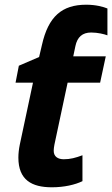

<svg xmlns="http://www.w3.org/2000/svg" viewBox="-20 -785 476 815"><path d="M120 -434 64 -171C60 -151 58 -133 58 -116C58 -21 115 10 200 10C253 10 299 -1 330 -16V-126C301 -115 278 -109 251 -109C226 -109 208 -120 208 -145C208 -152 209 -161 211 -171L267 -434H405L429 -546H291L300 -589C308 -628 330 -647 367 -647C395 -647 423 -640 436 -635V-749C419 -756 387 -765 346 -765C243 -765 185 -715 158 -594L146 -543L60 -506L46 -434Z"/></svg>

Font: BC Sans
Style: Bold Italic
Weight: 700
Italic angle: -12°
Designer: Monotype Design Team
Province of B.C.
Foundry: Monotype Imaging Inc.
Version: Version 2.000;GOOG;noto-source:20170915:90ef993387c0